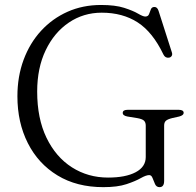

<svg xmlns="http://www.w3.org/2000/svg" viewBox="-20 -735 790 772"><path d="M640 -8Q640 17.5 621.5 17.5Q609 17.5 603.5 5.5Q598 -6.5 593.5 -18.8Q589 -31 580 -31Q567.5 -31 546 -18.8Q524.5 -6.5 488.5 5.5Q452.5 17.5 395.5 17.5Q288.5 17.5 211 -29.8Q133.5 -77 91.8 -159.8Q50 -242.5 50 -348Q50 -427.5 75 -494.8Q100 -562 145.2 -611.2Q190.5 -660.5 251.8 -687.8Q313 -715 386 -715Q443.5 -715 479.2 -703.5Q515 -692 535 -680.2Q555 -668.5 564 -668.5Q575.5 -668.5 579.2 -678Q583 -687.5 586.5 -697.2Q590 -707 601 -707Q612.5 -707 617.5 -691.5L671 -524.5Q674 -516 670.2 -510Q666.5 -504 658.5 -503Q644 -501.5 637 -516Q594 -606 533.5 -645Q473 -684 389 -684Q315.5 -684 256.8 -644.2Q198 -604.5 163.8 -533.2Q129.5 -462 129.5 -367Q129.5 -258.5 167 -181Q204.5 -103.5 269.2 -62.2Q334 -21 414.5 -21Q485 -21 525.5 -42.5Q566 -64 566 -103.5V-230Q566 -243 559 -249.8Q552 -256.5 532.5 -260L492.5 -266.5Q473.5 -270 473.5 -281Q473.5 -293.5 493.5 -293.5H698.5Q718.5 -293.5 718.5 -281Q718.5 -271.5 700.5 -266.5L673.5 -260.5Q655 -256 647.5 -249.8Q640 -243.5 640 -230Z"/></svg>

Font: Fraunces 9pt Light
Style: Regular
Weight: 300
Version: Version 1.000;[0bf87f6ff]